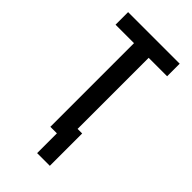

<svg xmlns="http://www.w3.org/2000/svg" viewBox="-268 -810 1037 1037"><g transform="rotate(45 250.0 -292.0)"><path d="M244 151V0H194V-639H53V-735H447V-639H306V-96H341V151Z"/></g></svg>

Font: Iosevka
Style: Bold
Weight: 700
Monospace: yes
Designer: Belleve Invis
Foundry: Belleve Invis
Version: Version 32.5.0; ttfautohint (v1.8.4)